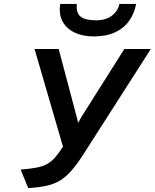

<svg xmlns="http://www.w3.org/2000/svg" viewBox="-20 -951 792 983"><path d="M124.5 12 85.5 -83Q135 -86.5 167.5 -93Q200 -99.5 222.2 -112Q244.5 -124.5 262.8 -145.8Q281 -167 302.5 -200L157 -700H280.5L372 -355Q374.5 -347 376.5 -338.2Q378.5 -329.5 380 -321.5Q384 -329 389.2 -338.8Q394.5 -348.5 399.5 -356.5L616.5 -700H752L404.5 -157Q373 -108.5 345.5 -77Q318 -45.5 287.8 -27Q257.5 -8.5 218.5 0Q179.5 8.5 124.5 12ZM459.5 -764.5Q404.5 -764.5 362.8 -784Q321 -803.5 300.5 -840.8Q280 -878 288.5 -931H373.5Q368.5 -884.5 393 -865.8Q417.5 -847 470 -847Q524 -847 554.5 -872Q585 -897 591.5 -931H677Q668 -882 641.2 -844.2Q614.5 -806.5 569.2 -785.5Q524 -764.5 459.5 -764.5Z"/></svg>

Font: Overpass SemiBold
Style: Italic
Weight: 600
Italic angle: -10°
Designer: Delve Withrington, Dave Bailey, Thomas Jockin
Foundry: Delve Fonts LLC
Version: Version 4.000